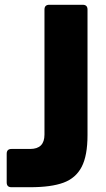

<svg xmlns="http://www.w3.org/2000/svg" viewBox="-20 -783 442 803"><path d="M28 0Q8 0 8 -20V-140Q8 -160 28 -160H106Q166 -160 166 -220V-743Q166 -763 186 -763H326Q346 -763 346 -743V-218Q346 -132 321.5 -85Q297 -38 245.5 -19Q194 0 106 0Z"/></svg>

Font: Open Sauce Two Black
Style: Regular
Weight: 900
Designer: Alfredo Marco Pradil
Foundry: Creative Sauce Fz LLC
Version: Version 1.477